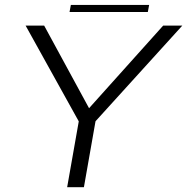

<svg xmlns="http://www.w3.org/2000/svg" viewBox="-20 -782 782 802"><path d="M260.5 0 309 -275 87 -675H164.5L352 -330L661.5 -675H741.5L379 -275.5L330.5 0ZM270.5 -732 276 -761.5H603L597.5 -732Z"/></svg>

Font: Anybody ExtraExpanded Light
Style: Italic
Weight: 300
Width: 8
Italic angle: -10°
Designer: Tyler Finck
Foundry: Etcetera Type Company
Version: Version 1.010; ttfautohint (v1.8.3) -l 8 -r 50 -G 200 -x 14 